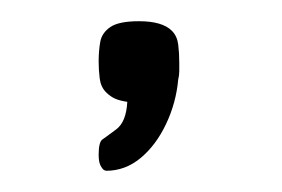

<svg xmlns="http://www.w3.org/2000/svg" viewBox="-20 -93 266 181"><path d="M80 68Q80 68 78.5 67.5Q77 67 75 63.5Q73 60 73 53Q73 41 76.5 38.5Q80 36 80 36Q80 36 89.5 29Q99 22 100 3Q93 2 88.5 0Q84 -2 80 -6Q75 -11 74 -19Q73 -27 73 -35Q73 -45 74.5 -53.5Q76 -62 84 -67.5Q92 -73 111 -73Q133 -73 142 -64Q147 -59 148 -51Q149 -43 149 -34Q149 -30 149 -26Q149 -22 148 -18Q146 4 136.5 24Q127 44 112.5 56Q98 68 80 68Z"/></svg>

Font: Fredoka SemiExpanded Light
Style: Regular
Weight: 300
Width: 6
Designer: Ben Nathan
Foundry: Milena B. Brandão, Ben Nathan
Version: Version 2.001